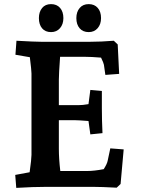

<svg xmlns="http://www.w3.org/2000/svg" viewBox="-20 -908 684 933"><path d="M54 -58 124 -71Q133 -136 133 -155V-551Q133 -566 125 -630L55 -642L60 -710Q150 -705 179 -705H419Q470 -705 533 -710L552 -692L559 -549L492 -544L485 -593Q484 -601 471 -628Q423 -632 391 -632H272Q266 -548 266 -521V-397H361Q382 -397 410 -402L419 -471L475 -466V-382Q475 -323 478 -261L419 -255L410 -320Q360 -324 341 -324H266V-185Q266 -137 273 -77H403Q437 -77 484 -86Q500 -111 503 -126L516 -187L581 -182L566 -14L547 4Q471 0 433 0H204Q141 0 59 5ZM351 -820Q351 -850 367 -869Q383 -888 411 -888Q439 -888 455 -869.5Q471 -851 471 -820Q471 -790 454.5 -771Q438 -752 411 -752Q383 -752 367 -770.5Q351 -789 351 -820ZM169 -820Q169 -850 184.5 -869Q200 -888 228 -888Q256 -888 272 -869.5Q288 -851 288 -820Q288 -790 271.5 -771Q255 -752 228 -752Q200 -752 184.5 -770.5Q169 -789 169 -820Z"/></svg>

Font: Andada Pro ExtraBold
Style: Regular
Weight: 800
Designer: Carolina Giovagnoli
Foundry: Huerta Tipografica
Version: Version 3.005; ttfautohint (v1.8.4)